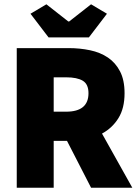

<svg xmlns="http://www.w3.org/2000/svg" viewBox="-20 -874 640 894"><path d="M58 0V-650H300Q352 -650 399.5 -640Q447 -630 482.5 -606Q518 -582 539 -541.5Q560 -501 560 -440Q560 -370 531.5 -324Q503 -278 455 -252L596 0H404L292 -218H230V0ZM230 -354H288Q392 -354 392 -440Q392 -482 365.5 -498Q339 -514 288 -514H230ZM206 -700 122 -810 196 -854 298 -774H302L404 -854L478 -810L394 -700Z"/></svg>

Font: Source Code Pro Black
Style: Regular
Weight: 900
Monospace: yes
Designer: Paul D. Hunt, Teo Tuominen
Foundry: Adobe Systems Incorporated
Version: Version 2.030;PS 1.000;hotconv 16.6.51;makeotf.lib2.5.65220